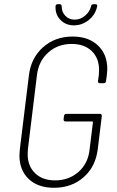

<svg xmlns="http://www.w3.org/2000/svg" viewBox="-20 -881 552 909"><path d="M72 -146Q72 -155 74 -175L117 -525Q127 -607 184 -657.5Q241 -708 324 -708Q399 -708 443.5 -666Q488 -624 488 -554Q488 -545 486 -527L482 -497Q480 -487 471 -487H453Q448 -487 445.5 -490Q443 -493 444 -497L448 -527Q449 -535 449 -550Q449 -606 414 -639.5Q379 -673 319 -673Q254 -673 208.5 -632.5Q163 -592 155 -526L112 -174Q111 -166 111 -151Q111 -95 146 -61Q181 -27 241 -27Q306 -27 351.5 -67Q397 -107 404 -172L420 -302Q420 -306 417 -306H290Q281 -306 281 -316L283 -332Q285 -342 294 -342H453Q462 -342 462 -332L443 -176Q433 -92 376 -42Q319 8 236 8Q160 8 116 -33.5Q72 -75 72 -146ZM243 -851Q243 -861 253 -861H263Q272 -861 272 -851Q272 -824 289.5 -806Q307 -788 333 -788Q360 -788 382 -806Q404 -824 411 -851Q412 -861 423 -861H432Q442 -861 440 -851Q432 -812 400.5 -786.5Q369 -761 330 -761Q291 -761 266 -787Q241 -813 243 -851Z"/></svg>

Font: Barlow Semi Condensed ExLight
Style: Italic
Weight: 275
Width: 4
Italic angle: -7°
Designer: Jeremy Tribby
Foundry: Tribby Type
Version: Version 1.408